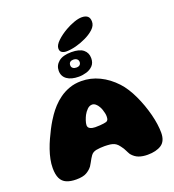

<svg xmlns="http://www.w3.org/2000/svg" viewBox="-176 -1137 1172 1292"><g transform="rotate(-20 410.5 -491.0)"><path d="M659 20Q623.5 20 596 10Q568.5 0 547 -26Q542.5 -33.5 538.5 -41Q534.5 -48.5 530.8 -56.2Q527 -64 521.5 -73.5Q516 -83 507 -94Q496.5 -108.5 485 -116.8Q473.5 -125 459.5 -128.5Q453.5 -130.5 444.8 -131.5Q436 -132.5 425.5 -133.2Q415 -134 405 -134Q389.5 -134 373.2 -132.8Q357 -131.5 344 -129Q331 -126 322 -120.5Q313 -115 306 -105.5Q299.5 -97 293.2 -85.8Q287 -74.5 280.5 -62.8Q274 -51 266.5 -39Q250.5 -17.5 224.8 -2.8Q199 12 151 12Q109.5 12 81.5 0Q53.5 -12 40 -39.8Q26.5 -67.5 26.5 -114.5Q26.5 -144 33 -176.2Q39.5 -208.5 51 -241.8Q62.5 -275 76.8 -306.2Q91 -337.5 105.5 -365.5Q120 -393.5 133.5 -415.5Q147 -437.5 157 -451.5Q173.5 -475.5 197 -501.2Q220.5 -527 251.2 -549Q282 -571 320.5 -585Q359 -599 406 -599Q474 -599 535.5 -569.2Q597 -539.5 648 -484.5Q669 -462 688 -432.2Q707 -402.5 723.2 -367.8Q739.5 -333 752.8 -296Q766 -259 775.5 -222.2Q785 -185.5 789.8 -151.5Q794.5 -117.5 794.5 -89.5Q794.5 -28.5 757.5 -4.2Q720.5 20 659 20ZM471.5 -283Q481 -288 484 -295.8Q487 -303.5 487 -319Q487 -329 484.2 -341.8Q481.5 -354.5 477 -367.5Q472.5 -380.5 466.5 -390.5Q458 -406 446 -415.8Q434 -425.5 421.5 -425.5Q402 -425.5 386 -409.5Q370 -393.5 360 -374.5Q356.5 -368 352.8 -359.2Q349 -350.5 346 -341.2Q343 -332 341 -323.2Q339 -314.5 339 -307.5Q339 -290 354.5 -282.5Q370 -275 390 -275Q409 -275 424.2 -276Q439.5 -277 451.2 -278.8Q463 -280.5 471.5 -283ZM403.5 -632Q349.5 -632 319 -654Q288.5 -676 288.5 -715.5Q288.5 -754 319.2 -779.5Q350 -805 410.5 -805Q468.5 -805 496 -782.5Q523.5 -760 523.5 -721.5Q523.5 -688 504.8 -668.2Q486 -648.5 458.2 -640.2Q430.5 -632 403.5 -632ZM408 -695.5Q425.5 -695.5 433.5 -703.5Q441.5 -711.5 441.5 -723.5Q441.5 -737 431.8 -745Q422 -753 405 -753Q391.5 -753 382.8 -745.8Q374 -738.5 374 -724Q374 -710 383.8 -702.8Q393.5 -695.5 408 -695.5ZM382.5 -820.5Q363.5 -820.5 350.5 -829Q337.5 -837.5 337.5 -857Q337.5 -881 367.2 -909.5Q397 -938 438.5 -961.5Q469 -979 500.8 -990.2Q532.5 -1001.5 556.5 -1001.5Q583.5 -1001.5 598 -989.5Q612.5 -977.5 612.5 -950Q612.5 -922 587 -898.2Q561.5 -874.5 523 -856.5Q489 -840 451 -830.2Q413 -820.5 382.5 -820.5Z"/></g></svg>

Font: Gluten Thin ExtraBold
Style: Regular
Weight: 800
Version: Version 1.300